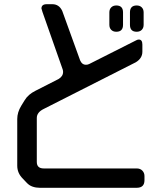

<svg xmlns="http://www.w3.org/2000/svg" viewBox="-20 -789 768 913"><path d="M630 -638Q645 -638 654 -647Q663 -656 663 -671V-730Q663 -745 654 -754Q645 -763 630 -763Q598 -763 598 -730V-671Q598 -638 630 -638ZM533 -638Q565 -638 565 -671V-730Q565 -763 533 -763Q518 -763 509 -754Q500 -745 500 -730V-671Q500 -656 509 -647Q518 -638 533 -638ZM177 -748Q177 -750 182 -732L278 -459Q279 -456 279.5 -453Q280 -450 280 -447Q280 -426 258 -413L148 -357Q132 -349 119 -338Q106 -327 97 -312L81 -286Q62 -255 62 -223V-1Q62 34 88 60L107 80Q119 93 135 98.5Q151 104 169 104H630Q667 104 667 68V48Q667 33 657 22.5Q647 12 630 12H188Q155 12 155 -19V-228Q155 -255 188 -271L626 -493Q657 -512 657 -543V-577Q657 -601 640 -601Q633 -601 625 -596L405 -485Q398 -481 388 -481Q370 -481 361 -502L276 -737Q261 -769 229 -769H202Q177 -769 177 -748Z"/></svg>

Font: WDXL Lubrifont TC
Style: Regular
Weight: 400
Designer: [WDXL Lubrifont] Copyright 2020-2022 (c) NightFurySL2001, Skr-ZERO; [ZCOOL QingKe HuangYou] Copyright 2018-2022 (c) The 
Version: Version 2.001;hotconv 1.1.1;makeotfexe 2.6.0